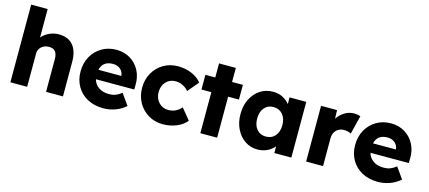

<svg xmlns="http://www.w3.org/2000/svg" viewBox="-56 -1248 3949 1767"><g transform="rotate(15 1918.5 -365.0)"><path d="M71 0V-740H228V-469Q256 -502 298.5 -522Q341 -542 388 -542Q478 -542 525 -487Q572 -432 572 -326V0H411V-313Q411 -410 329 -407Q287 -407 259 -381.5Q231 -356 231 -318V0Z M959 10Q871 10 806 -25Q741 -60 705 -122Q669 -184 669 -263Q669 -345 704 -407.5Q739 -470 800 -506Q861 -542 939 -542Q1013 -542 1070.5 -507Q1128 -472 1160 -411.5Q1192 -351 1190 -274L1189 -231H824Q837 -184 876 -157Q915 -130 976 -130Q1010 -130 1036.5 -140Q1063 -150 1094 -174L1169 -68Q1122 -28 1068 -9Q1014 10 959 10ZM941 -408Q844 -408 824 -321H1042V-322Q1039 -360 1011 -384Q983 -408 941 -408Z M1525 10Q1448 10 1387 -26Q1326 -62 1290.5 -124.5Q1255 -187 1255 -266Q1255 -345 1290.5 -407.5Q1326 -470 1387 -506Q1448 -542 1525 -542Q1596 -542 1655.5 -517Q1715 -492 1750 -447L1663 -343Q1643 -368 1610.5 -385.5Q1578 -403 1540 -403Q1483 -403 1447.5 -364.5Q1412 -326 1412 -266Q1412 -208 1448 -169Q1484 -130 1540 -130Q1578 -130 1608.5 -145Q1639 -160 1663 -188L1749 -83Q1715 -40 1654.5 -15Q1594 10 1525 10Z M1881 0V-391H1787V-531H1881V-665H2041V-531H2144V-391H2041V0Z M2426 9Q2359 9 2306.5 -26.5Q2254 -62 2223 -124.5Q2192 -187 2192 -266Q2192 -347 2223 -409Q2254 -471 2307.5 -506.5Q2361 -542 2431 -542Q2483 -542 2523 -521Q2563 -500 2589 -467V-531H2748V0H2586V-64Q2559 -31 2517.5 -11Q2476 9 2426 9ZM2470 -126Q2525 -126 2558 -164Q2591 -202 2591 -266Q2591 -330 2558 -368.5Q2525 -407 2470 -407Q2416 -407 2383.5 -368.5Q2351 -330 2351 -266Q2351 -202 2383.5 -164Q2416 -126 2470 -126Z M2889 0V-531H3041L3044 -450Q3071 -491 3112.5 -516.5Q3154 -542 3201 -542Q3219 -542 3234.5 -539Q3250 -536 3263 -532L3219 -355Q3208 -362 3189.5 -366.5Q3171 -371 3151 -371Q3107 -371 3078.5 -342Q3050 -313 3050 -266V0Z M3575 10Q3487 10 3422 -25Q3357 -60 3321 -122Q3285 -184 3285 -263Q3285 -345 3320 -407.5Q3355 -470 3416 -506Q3477 -542 3555 -542Q3629 -542 3686.5 -507Q3744 -472 3776 -411.5Q3808 -351 3806 -274L3805 -231H3440Q3453 -184 3492 -157Q3531 -130 3592 -130Q3626 -130 3652.5 -140Q3679 -150 3710 -174L3785 -68Q3738 -28 3684 -9Q3630 10 3575 10ZM3557 -408Q3460 -408 3440 -321H3658V-322Q3655 -360 3627 -384Q3599 -408 3557 -408Z"/></g></svg>

Font: Lexend
Style: Bold
Weight: 700
Designer: Bonnie Shaver-Troup, Thomas Jockin
Foundry: Lexend
Version: Version 1.007; ttfautohint (v1.8.3)